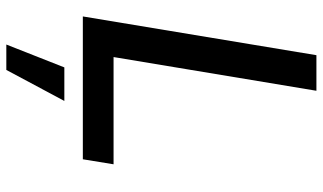

<svg xmlns="http://www.w3.org/2000/svg" viewBox="-224 -544 1006 598"><g transform="rotate(90 279.0 -245.0)"><path d="M31.2 0 151.9 -727.5H262.7L157.7 -95.7H491.7L476.1 0ZM118.7 238.3 189.9 57.6H294.4L197.8 238.3Z"/></g></svg>

Font: Inter 20pt Medium
Style: Italic
Weight: 500
Italic angle: -9.3988°
Version: Version 4.001;git-66647c0bb